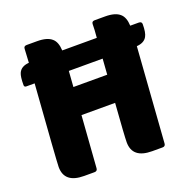

<svg xmlns="http://www.w3.org/2000/svg" viewBox="-126 -833 944 955"><g transform="rotate(-20 346.0 -355.0)"><path d="M520 0Q416 0 416 -85Q416 -116 429 -289H251L231 -15Q230 0 215 0H160Q56 0 56 -85Q56 -112 86 -517H42Q31 -517 31 -528Q31 -572 39 -590Q52 -620 94 -623L98 -695Q98 -710 114 -710H169Q223 -710 247 -688Q269 -669 271 -624H454Q458 -668 458 -695Q458 -710 474 -710H529Q583 -710 607 -688Q629 -669 631 -624H676Q692 -624 692 -610Q692 -565 681 -546Q667 -520 627 -517L591 -15Q590 0 575 0ZM446 -517H267L261 -434H440Z"/></g></svg>

Font: PoetsenOne
Style: Regular
Weight: 400
Designer: Rodrigo Fuenzalida, Pablo Impallari
Foundry: Pablo Impallari, Rodrigo Fuenzalida
Version: Version 1.000